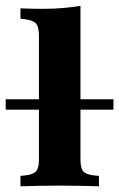

<svg xmlns="http://www.w3.org/2000/svg" viewBox="-53 -651 417 671"><path d="M155.6 -2.4Q119.4 -2.4 87.1 -1.6Q54.8 -0.8 18.5 0V-36.3L34.7 -37.9Q63.7 -41.1 73.4 -52.8Q83.1 -64.5 83.1 -94.4V-209.7H228.2V-94.4Q228.2 -64.5 237.5 -52.8Q246.8 -41.1 275.8 -37.9L292.7 -36.3V0Q255.6 -0.8 223.8 -1.6Q191.9 -2.4 155.6 -2.4ZM83.1 -209.7V-525Q83.1 -556.5 73.4 -568.1Q63.7 -579.8 34.7 -583.9L18.5 -585.5V-621.8Q38.7 -621 56.5 -620.6Q74.2 -620.2 97.6 -620.2Q136.3 -620.2 167.7 -623Q199.2 -625.8 228.2 -630.6V-621.8V-209.7ZM-33.1 -267.7V-304H343.5V-267.7Z"/></svg>

Font: Playfair 9pt Black
Style: Regular
Weight: 900
Designer: Claus Eggers Sørensen
Foundry: Claus Eggers Sørensen
Version: Version 2.203